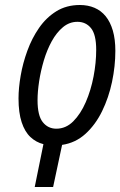

<svg xmlns="http://www.w3.org/2000/svg" viewBox="-20 -744 479 764"><path d="M118.2 0 152.8 -170.4Q123.5 -177.7 101.1 -198.7Q78.6 -219.7 66.2 -257.6Q53.7 -295.4 53.7 -352.5Q53.7 -393.6 62.3 -443.1Q70.8 -492.7 88.9 -542.2Q106.9 -591.8 135.5 -633.1Q164.1 -674.3 204.3 -699.2Q244.6 -724.1 297.9 -724.1Q330.1 -724.1 356.2 -712.9Q382.3 -701.7 400.6 -679.2Q418.9 -656.7 429 -622.3Q439 -587.9 439 -541.5Q439 -481 425.8 -418.2Q412.6 -355.5 386.2 -301.5Q359.9 -247.6 320.1 -211.4Q280.3 -175.3 227.1 -167.5L191.4 0ZM204.1 -231.9Q242.2 -231.9 271.5 -261.2Q300.8 -290.5 321.3 -337.6Q341.8 -384.8 352.3 -439.7Q362.8 -494.6 362.8 -545.4Q362.8 -606.4 342.3 -631.8Q321.8 -657.2 288.1 -657.2Q256.3 -657.2 230.7 -636Q205.1 -614.7 186 -580.1Q167 -545.4 154.5 -503.7Q142.1 -461.9 135.7 -420.4Q129.4 -378.9 129.4 -345.2Q129.4 -284.2 150.1 -258.1Q170.9 -231.9 204.1 -231.9Z"/></svg>

Font: Open Sans Condensed
Style: Italic
Weight: 400
Width: 3
Italic angle: -12°
Designer: Monotype Design Team
Foundry: Monotype Imaging Inc.
Version: Version 3.000